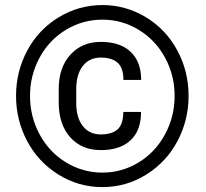

<svg xmlns="http://www.w3.org/2000/svg" viewBox="-20 -741 826 771"><path d="M546.4 -291.5Q546.4 -216.8 504.2 -177.5Q461.9 -138.2 384.8 -138.2Q308.1 -138.2 262 -189.7Q215.8 -241.2 215.8 -330.1V-383.8Q215.8 -469.7 262.5 -521.2Q309.1 -572.8 384.8 -572.8Q462.9 -572.8 504.9 -532.7Q546.9 -492.7 546.9 -419.9H475.6Q475.6 -468.3 452.4 -489Q429.2 -509.8 384.8 -509.8Q338.9 -509.8 312.5 -476.1Q286.1 -442.4 286.1 -382.3V-327.1Q286.1 -268.6 312.5 -234.9Q338.9 -201.2 384.8 -201.2Q429.7 -201.2 452.4 -221.7Q475.1 -242.2 475.1 -291.5ZM100.6 -356Q100.6 -272 139.6 -200.4Q178.7 -128.9 245.8 -88.4Q313 -47.9 391.1 -47.9Q469.2 -47.9 536.1 -88.4Q603 -128.9 642.1 -200.4Q681.2 -272 681.2 -356Q681.2 -439 642.6 -509.8Q604 -580.6 536.9 -621.3Q469.7 -662.1 391.1 -662.1Q313 -662.1 245.6 -621.8Q178.2 -581.5 139.4 -510.3Q100.6 -439 100.6 -356ZM44.4 -356Q44.4 -454.6 90.1 -539.1Q135.7 -623.5 216.6 -672.1Q297.4 -720.7 391.1 -720.7Q484.9 -720.7 565.4 -672.1Q646 -623.5 691.7 -539.1Q737.3 -454.6 737.3 -356Q737.3 -259.8 693.4 -175.8Q649.4 -91.8 568.6 -40.8Q487.8 10.3 391.1 10.3Q294.9 10.3 214.1 -40.3Q133.3 -90.8 88.9 -174.8Q44.4 -258.8 44.4 -356Z"/></svg>

Font: APIMedia Roboto
Style: Regular
Weight: 400
Designer: Google
Version: Version 2.137; 2017